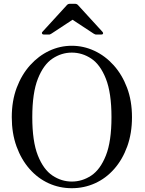

<svg xmlns="http://www.w3.org/2000/svg" viewBox="-20 -979 763 1011"><path d="M358 12Q293 12 236 -14Q179 -40 135.5 -89.5Q92 -139 67 -208Q42 -277 42 -362Q42 -448 68 -517Q94 -586 138.5 -635.5Q183 -685 239.5 -711.5Q296 -738 358 -738Q420 -738 477 -711.5Q534 -685 578.5 -635.5Q623 -586 649 -517Q675 -448 675 -362Q675 -277 650 -208Q625 -139 581.5 -89.5Q538 -40 480.5 -14Q423 12 358 12ZM358 -23Q413 -23 460.5 -54.5Q508 -86 537.5 -160Q567 -234 567 -362Q567 -490 537.5 -564.5Q508 -639 460.5 -670.5Q413 -702 358 -702Q304 -702 256.5 -670.5Q209 -639 179.5 -564.5Q150 -490 150 -362Q150 -234 179.5 -160Q209 -86 256.5 -54.5Q304 -23 358 -23ZM211 -797Q204 -797 201.5 -802Q199 -807 204 -812L333 -953Q339 -959 348 -959H375Q384 -959 390 -953L519 -812Q524 -807 522.5 -802Q521 -797 513 -797H487Q483 -797 480 -798.5Q477 -800 473 -802L362 -875L251 -802Q247 -800 244.5 -798.5Q242 -797 237 -797Z"/></svg>

Font: Zen Old Mincho
Style: Regular
Weight: 400
Designer: Yoshimichi Ohira
Foundry: Positype
Version: Version 1.001